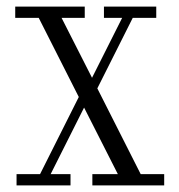

<svg xmlns="http://www.w3.org/2000/svg" viewBox="-20 -560 540 580"><path d="M30 0V-34H101L218 -267L97 -506H26V-540H236V-506H166L258 -325L349 -506H294V-540H452V-506H381L274 -293L405 -34H476V0H259V-34H336L234 -235L133 -34H193V0Z"/></svg>

Font: Xanh Mono
Style: Regular
Weight: 400
Monospace: yes
Designer: Lam Bao, Duy Dao
Foundry: Yellow Type Foundry
Version: Version 3.101; ttfautohint (v1.8.3)